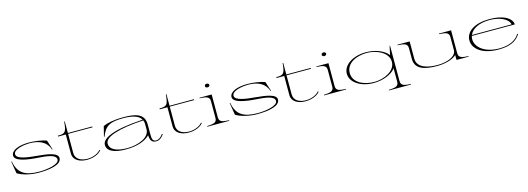

<svg xmlns="http://www.w3.org/2000/svg" viewBox="9 -1850 8797 3200"><g transform="rotate(-15 4407.5 -250.0)"><path d="M454 14C665 14 850 -25 850 -134C850 -228 663 -250 501 -265C346 -279 150 -300 150 -385C150 -476 355 -500 422 -500C566 -500 711 -465 766 -302H776L723 -468C649 -497 516 -515 422 -515C253 -515 110 -465 112 -369C114 -273 329 -242 493 -231C642 -221 812 -207 812 -119C812 -33 597 -1 469 -1C224 -1 103 -74 67 -283H57L91 -74C162 -28 306 14 454 14Z M919 -485H1052V-156C1052 -37 1166 15 1289 15C1403 15 1499 -30 1537 -83L1526 -93C1496 -48 1403 0 1300 0C1192 0 1092 -46 1092 -156V-485H1513V-500H1092V-700H1082C1066 -516 1044 -500 919 -500Z M1958 15C2149 15 2293 -34 2374 -118C2378 -25 2409 15 2477 15C2536 15 2573 -14 2614 -70L2603 -81C2567 -28 2525 0 2482 0C2423 0 2414 -46 2414 -119V-296C2414 -490 2241 -515 2047 -515C1878 -515 1762 -487 1700 -458L1656 -282H1666C1732 -459 1825 -500 2050 -500C2182 -500 2313 -472 2352 -392C1835 -361 1636 -261 1636 -148C1636 -35 1767 15 1958 15ZM1985 0C1808 0 1686 -50 1686 -158C1686 -268 1911 -351 2360 -378C2369 -358 2374 -336 2374 -310V-218C2374 -80 2178 0 1985 0Z M2673 -485H2806V-156C2806 -37 2920 15 3043 15C3157 15 3253 -30 3291 -83L3280 -93C3250 -48 3157 0 3054 0C2946 0 2846 -46 2846 -156V-485H3267V-500H2846V-700H2836C2820 -516 2798 -500 2673 -500Z M3363 -10V0H3743V-10C3649 -17 3573 -16 3573 -104V-500H3363V-490C3457 -484 3533 -483 3533 -396V-104C3533 -18 3459 -17 3363 -10ZM3577 -663C3577 -681 3562 -695 3538 -695C3515 -695 3500 -681 3500 -663C3500 -646 3515 -632 3538 -632C3562 -632 3577 -646 3577 -663Z M4223 14C4434 14 4619 -25 4619 -134C4619 -228 4432 -250 4270 -265C4115 -279 3919 -300 3919 -385C3919 -476 4124 -500 4191 -500C4335 -500 4480 -465 4535 -302H4545L4492 -468C4418 -497 4285 -515 4191 -515C4022 -515 3879 -465 3881 -369C3883 -273 4098 -242 4262 -231C4411 -221 4581 -207 4581 -119C4581 -33 4366 -1 4238 -1C3993 -1 3872 -74 3836 -283H3826L3860 -74C3931 -28 4075 14 4223 14Z M4688 -485H4821V-156C4821 -37 4935 15 5058 15C5172 15 5268 -30 5306 -83L5295 -93C5265 -48 5172 0 5069 0C4961 0 4861 -46 4861 -156V-485H5282V-500H4861V-700H4851C4835 -516 4813 -500 4688 -500Z M5378 -10V0H5758V-10C5664 -17 5588 -16 5588 -104V-500H5378V-490C5472 -484 5548 -483 5548 -396V-104C5548 -18 5474 -17 5378 -10ZM5592 -663C5592 -681 5577 -695 5553 -695C5530 -695 5515 -681 5515 -663C5515 -646 5530 -632 5553 -632C5577 -632 5592 -646 5592 -663Z M6445 190V200H6825V190C6731 184 6655 183 6655 96V-515H6647L6615 -364C6546 -456 6395 -515 6234 -515C6019 -515 5838 -406 5838 -250C5838 -94 6019 15 6234 15C6392 15 6545 -44 6615 -136V96C6615 183 6539 184 6445 190ZM6249 0C6068 0 5888 -82 5888 -249C5888 -417 6067 -500 6248 -500C6409 -500 6615 -415 6615 -249C6615 -86 6409 0 6249 0Z M7329 15C7458 15 7588 -17 7664 -84V0H7874V-10C7780 -16 7704 -17 7704 -104V-500H7494V-490C7588 -483 7664 -484 7664 -396V-170C7664 -58 7502 0 7339 0C7167 0 6989 -43 6989 -205V-500H6779V-490C6873 -483 6949 -483 6949 -396V-205C6949 -20 7137 15 7329 15Z M8391 15C8640 15 8721 -81 8766 -151L8753 -159C8715 -90 8618 0 8407 0C8142 0 8005 -134 8005 -264C8005 -283 8008 -302 8014 -320H8755C8755 -405 8648 -515 8366 -515C8092 -515 7955 -398 7955 -258C7955 -115 8101 15 8391 15ZM8019 -335C8058 -426 8172 -500 8367 -500C8522 -500 8683 -441 8704 -335Z"/></g></svg>

Font: Sprat Extended Thin
Style: Regular
Weight: 100
Width: 9
Designer: Ethan Nakache
Foundry: Collletttivo
Version: Version 2.000;Glyphs 3.2 (3217)